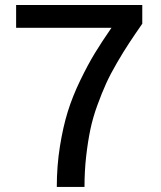

<svg xmlns="http://www.w3.org/2000/svg" viewBox="-20 -741 638 761"><path d="M205.1 0Q205.1 -83 217.5 -160.9Q230 -238.8 248.8 -299.1Q267.6 -359.4 298.1 -422.4Q328.6 -485.4 356 -530.3Q383.3 -575.2 421.9 -630.9H43.9V-721.2H543.9V-647Q512.7 -602.1 491.5 -569.8Q470.2 -537.6 444.1 -492.9Q418 -448.2 400.9 -410.6Q383.8 -373 366 -324.2Q348.1 -275.4 338.1 -227.5Q328.1 -179.7 321.5 -121.3Q314.9 -63 314.9 0Z"/></svg>

Font: Lumene Sans Medium
Style: Regular
Weight: 500
Designer: Deni Anggara
Version: Version 1.003;Glyphs 3.1.2 (3151)